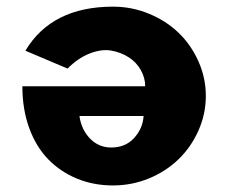

<svg xmlns="http://www.w3.org/2000/svg" viewBox="-20 -548 698 583"><path d="M47.9 -286.1H420.9Q420.9 -311.5 407.5 -335.4Q394 -359.4 370.1 -374.5Q346.2 -389.6 317.1 -394.5Q288.1 -399.4 252.7 -385.7Q217.3 -372.1 185.1 -339.8L57.1 -394Q137.2 -527.8 323.2 -527.8Q380.4 -527.8 432.4 -506.3Q484.4 -484.9 522.2 -448.5Q560.1 -412.1 582.5 -361.8Q605 -311.5 605 -256.8Q605 -201.7 582.5 -151.4Q560.1 -101.1 522.2 -64.5Q484.4 -27.8 432.4 -6.3Q380.4 15.1 323.2 15.1Q264.6 15.1 214.4 -5.4Q164.1 -25.9 127 -63.7Q89.8 -101.6 68.8 -158.9Q47.9 -216.3 47.9 -286.1ZM221.2 -195.8Q227.1 -154.3 253.4 -127.2Q279.8 -100.1 317.9 -100.1Q360.8 -100.1 387.2 -128.9Q413.6 -157.7 416 -195.8Z"/></svg>

Font: Hussar Preview
Style: Bold
Weight: 700
Foundry: Cannot Into Space Fonts, PlusOne Fonts
Version: Version 2.29RC2 "Millennial"